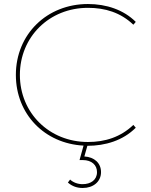

<svg xmlns="http://www.w3.org/2000/svg" viewBox="-20 -723 751 956"><path d="M392 213C444 213 483 182 483 134C483 89 450 59 400 56L415 3C504 3 592 -23 656 -87L644 -101C580 -40 503 -16 418 -16C225 -16 79 -161 79 -350C79 -539 225 -684 418 -684C503 -684 580 -661 644 -600L656 -614C596 -674 510 -703 418 -703C213 -703 59 -552 59 -350C59 -155 202 -8 396 2L376 74H392C437 74 463 99 463 134C463 173 432 194 391 194C368 194 345 186 329 171L318 186C340 205 364 213 392 213Z"/></svg>

Font: Montserrat-Alt1 Thin
Style: Regular
Weight: 100
Designer: Differentunic
Foundry: Differentunic
Version: Version 7.222